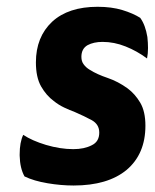

<svg xmlns="http://www.w3.org/2000/svg" viewBox="-20 -538 466 577"><path d="M49.8 -132.8Q39.1 -110.4 39.1 -74.2Q39.1 -72.3 39.1 -70.3Q40 -32.2 53.7 -7.8Q82 5.9 123 12.7Q163.1 19.5 201.2 19.5Q303.7 19.5 360.4 -27.3Q417 -75.2 417 -160.2Q417 -203.1 401.4 -229.5Q385.7 -255.9 363.3 -272.5Q335 -293 303.7 -303.7Q271.5 -314.5 250 -328.1Q238.3 -335 231.4 -344.7Q224.6 -353.5 224.6 -367.2Q224.6 -391.6 243.2 -402.3Q261.7 -412.1 288.1 -412.1Q323.2 -412.1 357.4 -398.4Q391.6 -384.8 421.9 -362.3Q424.8 -377 424.8 -393.6Q424.8 -409.2 422.9 -426.8Q417 -462.9 401.4 -484.4Q379.9 -498 347.7 -507.8Q315.4 -517.6 273.4 -517.6Q185.5 -517.6 136.7 -472.7Q87.9 -426.8 87.9 -350.6Q87.9 -305.7 103.5 -278.3Q119.1 -251 141.6 -234.4Q156.2 -222.7 172.9 -214.8Q189.5 -207 205.1 -201.2Q234.4 -188.5 255.9 -176.8Q278.3 -164.1 278.3 -139.6Q278.3 -112.3 255.9 -101.6Q233.4 -89.8 200.2 -89.8Q161.1 -89.8 118.2 -102.5Q76.2 -115.2 49.8 -132.8Z"/></svg>

Font: cl
Style: Bold Italic
Weight: 400
Designer: Mitja Miklavcic
Version: Version 7.504; 2011; Build 1022